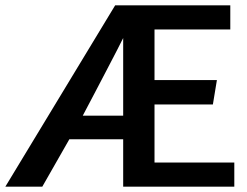

<svg xmlns="http://www.w3.org/2000/svg" viewBox="-25 -697 921 717"><path d="M435 -177H234L133 0H-5L405 -677H835V-587H552V-398H785L770 -307H552V-90H850V0H435ZM284 -265H435V-555Q429 -542 412 -509.5Q395 -477 373.5 -435.5Q352 -394 328 -348.5Q304 -303 284 -265Z"/></svg>

Font: Amaranth
Style: Regular
Weight: 400
Designer: Gesine Todt
Foundry: Gesine Todt
Version: Version 1.001